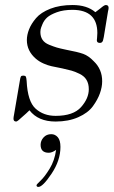

<svg xmlns="http://www.w3.org/2000/svg" viewBox="-20 -468 448 757"><path d="M33.2 0Q33.2 -5.9 35.2 -15.1L58.1 -148.9Q60.1 -163.1 62.5 -166.5Q64.9 -169.9 71.8 -169.9Q79.6 -169.9 81.8 -166Q84 -162.1 85 -148.9Q88.9 -67.9 120.4 -39.6Q151.9 -11.2 199.2 -11.2Q269 -11.2 299.6 -45.7Q330.1 -80.1 330.1 -116.2Q330.1 -138.2 321 -153.1Q312 -168 293.5 -177Q274.9 -186 262 -189.5Q249 -192.9 226.1 -198.2Q197.3 -204.1 183.1 -207Q168.9 -210 151.9 -217.5Q134.8 -225.1 122.1 -235.8Q85.9 -266.6 85.9 -310.1Q85.9 -330.1 94.5 -352.1Q103 -374 122.1 -396.5Q141.1 -418.9 178.5 -433.6Q215.8 -448.2 266.1 -448.2Q323.2 -448.2 356 -419.9L376 -435.1Q391.1 -448.2 397 -448.2Q408.2 -448.2 408.2 -437Q408.2 -432.1 405.8 -422.9L389.2 -321.8Q387.2 -312 386 -308.1Q384.8 -304.2 381.8 -301.5Q378.9 -298.8 374 -298.8Q361.8 -298.8 361.8 -309.1L362.8 -319.8Q363.8 -329.6 363.8 -337.9Q363.8 -428.7 266.1 -429.2Q230 -429.2 204.1 -419.7Q178.2 -410.2 166 -399.2Q153.8 -388.2 147.5 -373Q141.1 -357.9 140.1 -352.1Q139.2 -346.2 139.2 -341.8Q139.2 -323.7 147.5 -311.3Q155.8 -298.8 173.8 -291.5Q191.9 -284.2 204.3 -280.5Q216.8 -276.9 240.2 -272Q287.1 -263.2 308.1 -255.6Q329.1 -248 349.1 -227.1Q383.3 -194.8 382.8 -147Q382.8 -125 374 -100.1Q365.2 -75.2 346.2 -49.1Q327.1 -22.9 288.6 -5.9Q250 11.2 199.2 11.2Q130.4 11.2 96.2 -33.2Q83 -20 70.8 -9.8Q48.8 11.2 43.9 11.2Q33.2 11.2 33.2 0ZM124 262.2Q124 259.3 140.1 244.1Q156.2 229 175.8 197Q195.3 165 201.2 123Q185.1 134.3 172.4 134.3Q140.1 134.3 140.1 103Q140.1 86.9 151.6 74Q163.1 61 182.1 61Q197.3 61 207.8 73Q218.3 85 218.3 111.3Q218.3 164.6 183.3 216.8Q148.4 269 131.3 269Q124 269 124 262.2Z"/></svg>

Font: CMU Serif Extra
Style: RomanSlanted
Weight: 500
Italic angle: -9.46001°
Version: Version 0.7.0